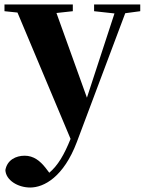

<svg xmlns="http://www.w3.org/2000/svg" viewBox="-27 -566 646 857"><path d="M599 -546H393V-516L484 -506L361 -130L225 -508L298 -516V-546H-7V-516L51 -510L288 54C259 126 231 173 193 205L177 184C152 152 123 129 83 129C44 129 5 148 -3 193C-1 238 52 271 108 271C169 271 257 224 316 68L532 -507L599 -516Z"/></svg>

Font: Noto Serif KR Black
Style: Regular
Weight: 900
Version: Version 1.001;PS 1.001;hotconv 16.6.54;makeotf.lib2.5.65590